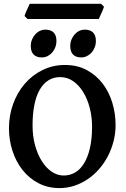

<svg xmlns="http://www.w3.org/2000/svg" viewBox="-20 -970 662 1005"><path d="M461.9 -307.1Q461.9 -357.4 450 -404.3Q438 -451.2 416 -487.3Q394 -523.4 363.3 -544.9Q332.5 -566.4 294.9 -566.4Q259.8 -566.4 232.7 -549.1Q205.6 -531.7 187.3 -499.3Q168.9 -466.8 159.7 -419.7Q150.4 -372.6 150.4 -313Q150.4 -258.3 163.3 -210.4Q176.3 -162.6 198.5 -127.2Q220.7 -91.8 250.2 -71.5Q279.8 -51.3 313.5 -51.3Q345.7 -51.3 372.8 -66.9Q399.9 -82.5 419.7 -114.5Q439.5 -146.5 450.7 -194.6Q461.9 -242.7 461.9 -307.1ZM585 -315.9Q585 -271.5 574.2 -230Q563.5 -188.5 544.2 -151.6Q524.9 -114.7 498 -84.2Q471.2 -53.7 438.5 -31.7Q405.8 -9.8 368.7 2.4Q331.5 14.6 292 14.6Q230.5 14.6 181.2 -11.2Q131.8 -37.1 97.7 -80.6Q63.5 -124 45.2 -180.7Q26.9 -237.3 26.9 -298.8Q26.9 -365.2 48.6 -425.3Q70.3 -485.4 109.1 -530.8Q147.9 -576.2 201.9 -603Q255.9 -629.9 320.3 -629.9Q384.8 -629.9 434.1 -603.3Q483.4 -576.7 517.1 -532.7Q550.8 -488.8 567.9 -432.1Q585 -375.5 585 -315.9ZM481.9 -755.9Q481.9 -737.8 475.8 -722.2Q469.7 -706.5 459.2 -694.8Q448.7 -683.1 434.8 -676.3Q420.9 -669.4 405.3 -669.4Q377 -669.4 362.3 -684.6Q347.7 -699.7 347.7 -729Q347.7 -747.1 354 -762.7Q360.4 -778.3 370.8 -790Q381.3 -801.8 395 -808.3Q408.7 -814.9 423.8 -814.9Q451.2 -814.9 466.6 -800.3Q481.9 -785.6 481.9 -755.9ZM275.4 -755.9Q275.4 -737.8 269.3 -722.2Q263.2 -706.5 252.9 -694.8Q242.7 -683.1 228.8 -676.3Q214.8 -669.4 199.2 -669.4Q170.9 -669.4 156 -684.6Q141.1 -699.7 141.1 -729Q141.1 -747.1 147.5 -762.7Q153.8 -778.3 164.3 -790Q174.8 -801.8 188.7 -808.3Q202.6 -814.9 217.3 -814.9Q245.1 -814.9 260.3 -800.3Q275.4 -785.6 275.4 -755.9ZM524.4 -935.1Q522.9 -929.7 519.3 -920.7Q515.6 -911.6 511.2 -901.9Q506.8 -892.1 502.9 -883.5Q499 -875 497.1 -870.6H124L108.4 -886.2Q109.9 -891.6 113.3 -900.4Q116.7 -909.2 121.1 -918.7Q125.5 -928.2 129.4 -936.8Q133.3 -945.3 135.7 -950.2H508.8Z"/></svg>

Font: Gentium Basic
Style: Bold
Weight: 700
Designer: J. Victor Gaultney and Annie Olsen
Foundry: SIL International
Version: Version 1.100